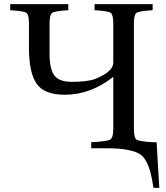

<svg xmlns="http://www.w3.org/2000/svg" viewBox="-20 -712 798 922"><path d="M29 -663V-692H308V-663Q242 -659 230 -650Q218 -641 218 -599V-453Q218 -383 240 -351Q262 -319 325 -319Q401 -319 437 -333Q524 -368 524 -411V-599Q524 -641 512 -650Q500 -659 434 -663V-692H713V-663Q647 -659 635 -650Q623 -641 623 -599V-93Q623 -51 635 -42Q647 -33 713 -29H732L745 190H717Q709 139 701.5 112Q694 85 680 59.5Q666 34 642.5 23Q619 12 583 6Q547 0 491 0H418V-29Q495 -33 509.5 -42Q524 -51 524 -93V-343Q415 -257 291 -257Q192 -257 155.5 -310.5Q119 -364 119 -483V-599Q119 -641 107 -650Q95 -659 29 -663Z"/></svg>

Font: Heuristica
Style: Regular
Weight: 400
Version: Version 1.0.1 ; ttfautohint (v1.4.1)